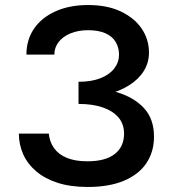

<svg xmlns="http://www.w3.org/2000/svg" viewBox="-20 -731 671 763"><path d="M292 -343Q353 -343 404 -355.5Q455 -368 493 -392Q531 -416 551.5 -449Q572 -482 572 -522Q572 -574 543.5 -616.5Q515 -659 461 -685Q407 -711 330 -711Q255 -711 199.5 -685.5Q144 -660 114.5 -616Q85 -572 85 -514H196Q196 -542 213 -564Q230 -586 260.5 -598.5Q291 -611 330 -611Q371 -611 398.5 -599Q426 -587 439.5 -564.5Q453 -542 453 -514Q453 -484 434.5 -459.5Q416 -435 380 -420.5Q344 -406 292 -406ZM329 12Q414 12 473 -13Q532 -38 562 -83Q592 -128 592 -188Q592 -258 552.5 -301Q513 -344 445 -364.5Q377 -385 292 -385V-318Q348 -318 388.5 -304Q429 -290 451 -264Q473 -238 473 -200Q473 -148 436 -119Q399 -90 327 -90Q279 -90 246 -103.5Q213 -117 195 -142Q177 -167 174 -200H55Q55 -157 72 -118.5Q89 -80 123.5 -50.5Q158 -21 209 -4.5Q260 12 329 12Z"/></svg>

Font: Jost Medium
Style: Regular
Weight: 500
Version: Version 3.710